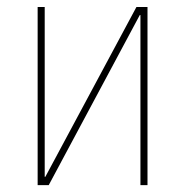

<svg xmlns="http://www.w3.org/2000/svg" viewBox="-20 -540 540 560"><path d="M112.3 -24.4 377.9 -519.5H410.2V0H389.6V-496.1H387.7L122.1 0H89.8V-519.5H110.4V-24.4Z"/></svg>

Font: Mgen+ 1m thin
Style: Regular
Weight: 100
Designer: [Source Han Sans]
Ryoko NISHIZUKA  (kana & ideographs); Paul D. Hunt (Latin, Greek & Cyrillic); Wenlong ZHANG  (bopomofo
Version: Version 1.059.20150602